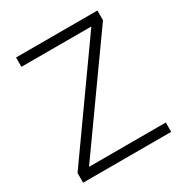

<svg xmlns="http://www.w3.org/2000/svg" viewBox="-164 -821 897 944"><g transform="rotate(-30 285.0 -349.0)"><path d="M537 -53H101L521 -643V-698H59V-645H456L37 -55V0H537Z"/></g></svg>

Font: IBM Plex Arabic Light
Style: Regular
Weight: 300
Designer: Mike Abbink, Paul van der Laan, Pieter van Rosmalen, Wael Morcos, Khajak Apelian
Foundry: Bold Monday
Version: Version 1.0